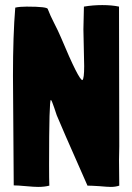

<svg xmlns="http://www.w3.org/2000/svg" viewBox="-20 -730 520 755"><path d="M370 2Q338 0 324 0Q213 -251 203 -277L193 -307Q183 -337 180 -337Q173 -337 173 -83Q173 -23 174 0Q155 5 130 5Q114 5 82 2Q49 -1 34 -1L31 -432Q31 -591 40 -700Q57 -704 85 -704Q168 -704 168 -694Q178 -668 192 -641Q209 -608 220 -582Q290 -415 304 -415Q311 -420 311 -470L308 -615Q308 -638 310 -704Q345 -710 382 -710Q420 -710 448 -704L449 -155L448 -100L449 0Q434 5 416 5Q403 5 370 2Z"/></svg>

Font: Londrina Solid
Style: Regular
Weight: 400
Designer: Marcelo Magalhaes
Foundry: Marcelo Magalh„es
Version: Version 1.001 2011